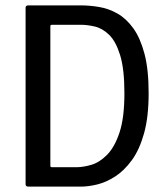

<svg xmlns="http://www.w3.org/2000/svg" viewBox="-20 -693 620 713"><path d="M532 -347Q532 -259 515 -198Q498 -137 469.5 -98Q441 -59 407.5 -37.5Q374 -16 341 -8Q308 0 281 0H85Q75 0 75 -9V-664Q75 -673 85 -673H281Q313 -673 348.5 -667Q384 -661 416.5 -642.5Q449 -624 475 -588Q501 -552 516.5 -493.5Q532 -435 532 -347ZM442 -347Q442 -437 426 -488.5Q410 -540 385 -564Q360 -588 332 -594.5Q304 -601 280 -601H175Q169 -601 168 -599.5Q167 -598 167 -594V-79Q167 -75 168 -73.5Q169 -72 174 -72H263Q289 -72 319.5 -81Q350 -90 378 -118.5Q406 -147 424 -201.5Q442 -256 442 -347Z"/></svg>

Font: Glory Thin Medium
Style: Regular
Weight: 500
Version: Version 1.011